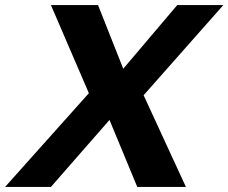

<svg xmlns="http://www.w3.org/2000/svg" viewBox="-20 -734 897 754"><path d="M544 -360 710 0H519L410 -263L180 0H0L329 -368L180 -714H365L464 -464L676 -714H857Z"/></svg>

Font: Passageway
Style: BdIt
Weight: 700
Foundry: Ascender Corporation
Version: Version 1.11